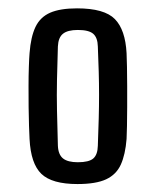

<svg xmlns="http://www.w3.org/2000/svg" viewBox="-20 -828 382 471"><path d="M170 -376.5Q107.5 -376.5 81.5 -401.5Q55.5 -426.5 52.5 -487Q52 -498 51.2 -518.8Q50.5 -539.5 50.2 -565.2Q50 -591 50 -616.8Q50 -642.5 50.8 -664Q51.5 -685.5 52.5 -697.5Q55.5 -737.5 67 -761.8Q78.5 -786 103 -796.8Q127.5 -807.5 169 -807.5Q236 -807.5 261.8 -781.2Q287.5 -755 290.5 -697.5Q291 -685.5 291.5 -664Q292 -642.5 292 -616.8Q292 -591 292 -565.2Q292 -539.5 291.5 -518.8Q291 -498 290.5 -487Q287.5 -449 276.5 -424.5Q265.5 -400 240.5 -388.2Q215.5 -376.5 170 -376.5ZM171 -430Q198 -430 208.8 -439.2Q219.5 -448.5 220 -470.5Q221.5 -507.5 222.2 -537.5Q223 -567.5 223 -595.2Q223 -623 222.2 -651.8Q221.5 -680.5 220 -714Q219.5 -735.5 208.8 -745Q198 -754.5 171 -754.5Q146 -754.5 134.5 -745.2Q123 -736 122 -714Q120.5 -669 119.8 -632.2Q119 -595.5 119.8 -557.5Q120.5 -519.5 122 -470.5Q123 -448.5 134.8 -439.2Q146.5 -430 171 -430Z"/></svg>

Font: Big Shoulders Display Thin SemiBold
Style: Regular
Weight: 600
Version: Version 2.002